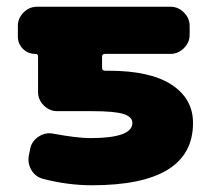

<svg xmlns="http://www.w3.org/2000/svg" viewBox="-20 -540 626 570"><path d="M303 -330Q426 -330 489.5 -288.5Q553 -247 553 -175Q553 10 253 10Q181 10 108 -9Q85 -15 73 -35.5Q61 -56 66 -80L70 -100Q75 -122 95.5 -135Q116 -148 139 -143Q210 -130 248 -130Q373 -130 373 -175Q373 -193 347 -201.5Q321 -210 253 -210H150Q127 -210 110 -227Q93 -244 93 -267V-372Q93 -380 85 -380Q63 -380 48 -395Q33 -410 33 -432V-463Q33 -486 50 -503Q67 -520 90 -520H486Q509 -520 526 -503Q543 -486 543 -463V-437Q543 -414 526 -397Q509 -380 486 -380H292Q283 -380 283 -372V-339Q283 -330 292 -330Z"/></svg>

Font: Rounded Mplus 1c Black
Style: Regular
Weight: 900
Version: Version 1.059.20150529